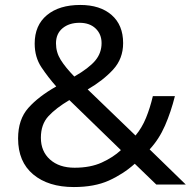

<svg xmlns="http://www.w3.org/2000/svg" viewBox="-20 -745 772 775"><path d="M304 -725Q384 -725 430.5 -684.5Q477 -644 477 -571Q477 -508 436.5 -464Q396 -420 334 -384L527 -198Q553 -229 569.5 -269.5Q586 -310 597 -357H686Q670 -293 646 -238Q622 -183 584 -142L730 0H611L524 -84Q477 -42 419 -16Q361 10 278 10Q175 10 114 -41Q53 -92 53 -186Q53 -263 94.5 -309.5Q136 -356 207 -396Q175 -432 147.5 -473Q120 -514 120 -569Q120 -643 169.5 -684Q219 -725 304 -725ZM301 -653Q259 -653 232.5 -631Q206 -609 206 -570Q206 -534 225 -503.5Q244 -473 280 -436Q339 -470 364.5 -500.5Q390 -531 390 -571Q390 -607 366 -630Q342 -653 301 -653ZM260 -341Q206 -309 175.5 -276Q145 -243 145 -189Q145 -134 182 -101Q219 -68 281 -68Q345 -68 391 -89Q437 -110 468 -139Z"/></svg>

Font: RS Noto Sans
Style: Regular
Weight: 400
Designer: Monotype Design Team
Foundry: Monotype Imaging Inc.
Version: Version 3.10